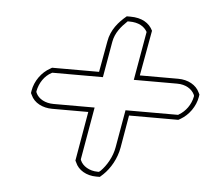

<svg xmlns="http://www.w3.org/2000/svg" viewBox="-42 -562 645 582"><g transform="rotate(5 280.5 -271.0)"><path d="M52 -260 55 -254C65 -231 91 -218 120 -218H230L204 -68L207 -62C216 -40 241 -25 271 -25H282L292 -34C313 -54 331 -85 337 -119L354 -218H504L511 -222C535 -236 555 -263 560 -293L561 -300L558 -306C548 -328 523 -342 493 -342H376L401 -480C390 -503 367 -517 332 -517H321C297 -497 275 -472 269 -436L252 -342H109L104 -339C78 -325 58 -297 53 -267ZM68 -265V-267C73 -293 88 -315 109 -326L111 -327H265L284 -436C289 -464 306 -484 325 -502H330C359 -502 376 -491 385 -475L359 -327H491C517 -327 536 -315 544 -298L545 -295V-293C540 -267 524 -246 505 -235L502 -233H342L322 -119C317 -89 300 -61 283 -44L278 -40H274C249 -40 228 -53 221 -70L220 -73L248 -233H123C98 -233 77 -244 69 -262Z"/></g></svg>

Font: Snowfall
Style: BlkOlObl
Weight: 900
Designer: Jasper
Foundry: Cannot Into Space Fonts
Version: Version 0.9